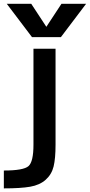

<svg xmlns="http://www.w3.org/2000/svg" viewBox="-38 -781 477 1019"><path d="M-17.6 218.8V124Q86.9 124 113.3 100.6Q139.6 77.1 139.6 -12.7V-522.5H256.8V-12.7Q256.8 59.6 246.6 102.1Q236.3 144.5 204.6 172.9Q172.9 201.2 122.1 210Q71.3 218.8 -17.6 218.8ZM208 -638.7 288.1 -760.7H418.9L285.2 -584H131.8L-2 -760.7H127.9Z"/></svg>

Font: Gen Shin Gothic Medium
Style: Regular
Weight: 500
Designer: [Source Han Sans]
Ryoko NISHIZUKA  (kana & ideographs); Paul D. Hunt (Latin, Greek & Cyrillic); Wenlong ZHANG  (bopomofo
Version: Version 1.002.20150607